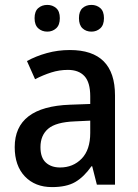

<svg xmlns="http://www.w3.org/2000/svg" viewBox="-20 -804 562 783"><path d="M265 -600Q449 -600 449 -415V-51H375L356 -126H353Q322 -82 286.5 -61.5Q251 -41 192 -41Q123 -41 81.5 -84.5Q40 -128 40 -204Q40 -369 266 -377L348 -380V-411Q348 -468 324.5 -493.5Q301 -519 257 -519Q222 -519 189 -508.5Q156 -498 123 -481L90 -555Q126 -575 171 -587.5Q216 -600 265 -600ZM285 -309Q208 -306 176.5 -279Q145 -252 145 -204Q145 -161 167 -141Q189 -121 225 -121Q278 -121 313 -157Q348 -193 348 -262V-312ZM121 -730Q121 -758 136 -771Q151 -784 173 -784Q194 -784 209 -771Q224 -758 224 -730Q224 -702 209 -688.5Q194 -675 173 -675Q151 -675 136 -688.5Q121 -702 121 -730ZM302 -730Q302 -758 316.5 -771Q331 -784 353 -784Q374 -784 389 -771Q404 -758 404 -730Q404 -702 389 -688.5Q374 -675 353 -675Q331 -675 316.5 -688.5Q302 -702 302 -730Z"/></svg>

Font: Noto Sans Tamil UI SemiCondensed Medium
Style: Regular
Weight: 500
Width: 4
Designer: Jelle Bosma - Monotype Design Team
Foundry: Monotype Imaging Inc.
Version: Version 2.004; ttfautohint (v1.8.4.7-5d5b)